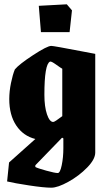

<svg xmlns="http://www.w3.org/2000/svg" viewBox="-20 -686 501 891"><path d="M13 156 22 68 144 -41Q88 -55 55.5 -103.5Q23 -152 23 -226Q23 -262 31 -301Q39 -340 49 -364Q69 -388 134 -430.5Q199 -473 218 -473Q229 -473 364 -447L422 -436V22Q422 53 384.5 91.5Q347 130 297.5 157.5Q248 185 218 185Q184 185 115 174.5Q46 164 13 156ZM269 -147V-367Q263 -370 240 -386.5Q217 -403 212 -400Q186 -388 186 -246Q186 -191 198 -155.5Q210 -120 227 -120Q234 -120 269 -147ZM274 2V-44L268 -47L144 81V89Q155 95 195 106Q235 117 248 117Q259 117 266.5 80.5Q274 44 274 2ZM170 -537 160 -659 290 -666 314 -638 303 -537Z"/></svg>

Font: Grenze ExtraBold
Style: Regular
Weight: 800
Designer: Renata Polastri
Foundry: Omnibus-Type
Version: Version 1.002; ttfautohint (v1.8)